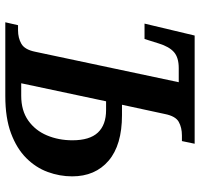

<svg xmlns="http://www.w3.org/2000/svg" viewBox="-35 -719 754 724"><g transform="rotate(90 342.0 -357.0)"><path d="M64 0 75 -48H94Q123 -48 145 -60.5Q167 -73 175 -112L290 -654H237Q197 -654 176.5 -636Q156 -618 144 -579L127 -525H69L114 -714H522L512 -666H491Q461 -666 439.5 -654Q418 -642 410 -602L375 -440H414Q527 -440 586 -389.5Q645 -339 645 -252Q645 -205 628.5 -160Q612 -115 576 -79Q540 -43 482.5 -21.5Q425 0 342 0ZM294 -60H341Q397 -60 434.5 -86.5Q472 -113 490.5 -157Q509 -201 509 -253Q509 -318 480 -349Q451 -380 395 -380H362Z"/></g></svg>

Font: Noto Serif SemiCondensed SemiBold
Style: Italic
Weight: 600
Width: 4
Italic angle: -12°
Designer: Monotype Design Team
Foundry: Monotype Imaging Inc.
Version: Version 2.014; ttfautohint (v1.8.4.7-5d5b)